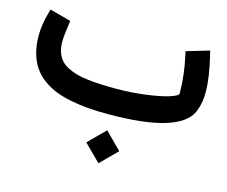

<svg xmlns="http://www.w3.org/2000/svg" viewBox="-94 -548 1084 915"><g transform="rotate(15 447.5 -90.5)"><path d="M449.7 -127Q522.5 -127 593.3 -136.2Q664.1 -145.5 706.3 -158.7Q748.5 -171.9 748.5 -183.6Q748.5 -272.9 727.1 -367.7L723.1 -385.7L740.7 -390.6L816.4 -413.1L835.9 -418.9L840.8 -398.9Q866.7 -293 866.7 -220.7Q866.7 -201.2 864.5 -183.3Q862.3 -165.5 857.9 -149.7Q853.5 -133.8 847.2 -119.6Q791.5 0 442.9 0Q390.6 0 346.7 -3.4Q302.7 -6.8 259.3 -15.4Q215.8 -23.9 181.9 -37.4Q147.9 -50.8 118.4 -72.5Q88.9 -94.2 69.3 -122.6Q49.8 -150.9 38.8 -189.9Q27.8 -229 27.8 -276.9Q27.8 -332 45.4 -392.1L50.3 -410.6L68.4 -405.8L138.2 -387.2L155.3 -382.3L152.8 -365.2Q144 -306.6 144 -275.9Q144 -248.5 151.4 -226.8Q158.7 -205.1 171.9 -189.5Q185.1 -173.8 206.5 -162.6Q228 -151.4 252 -144.5Q275.9 -137.7 308.8 -133.8Q341.8 -129.9 374.5 -128.4Q407.2 -127 449.7 -127ZM460.4 75.2 541.5 156.7 460.4 237.8 378.9 156.7Z"/></g></svg>

Font: Samim FD
Style: Bold-FD
Weight: 700
Foundry: DejaVu fonts team - Redesigned by Saber Rastikerdar
Version: Version 4.0.1